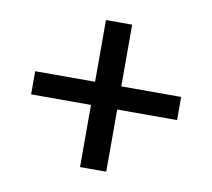

<svg xmlns="http://www.w3.org/2000/svg" viewBox="-60 -568 670 606"><g transform="rotate(10 275.0 -265.5)"><path d="M508.8 -229H316.9V-29.8H232.9V-229H41V-303.2H232.9V-501H316.9V-303.2H508.8Z"/></g></svg>

Font: Code New Roman
Style: Regular
Weight: 400
Monospace: yes
Designer: Sam Radian
Foundry: Code New Roman
Version: Version 2.00 November 29, 2014